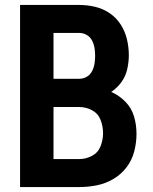

<svg xmlns="http://www.w3.org/2000/svg" viewBox="-20 -755 616 775"><path d="M61 0H300Q336 0 371 -7Q406 -14 437.5 -32.5Q469 -51 491 -80Q513 -109 522 -144.5Q531 -180 531 -215Q531 -251 521 -285Q511 -319 486 -344.5Q461 -370 429 -384Q453 -400 470 -423.5Q487 -447 493.5 -475.5Q500 -504 500 -532Q500 -564 492.5 -596Q485 -628 467.5 -655.5Q450 -683 423 -701.5Q396 -720 364 -727.5Q332 -735 300 -735H61ZM196 -437V-622H300Q316 -622 330 -614Q344 -606 351.5 -591.5Q359 -577 361.5 -561.5Q364 -546 364 -530Q364 -514 361.5 -498Q359 -482 351.5 -467.5Q344 -453 330 -445Q316 -437 300 -437ZM300 -113H196V-323H300Q327 -323 351.5 -310Q376 -297 386 -271Q396 -245 396 -217Q396 -191 386 -165Q376 -139 351.5 -126Q327 -113 300 -113Z"/></svg>

Font: Iosevka Sparkle Extrabold
Style: Regular
Weight: 800
Designer: Belleve Invis
Foundry: Belleve Invis
Version: Version 4.5.0; ttfautohint (v1.8.3)